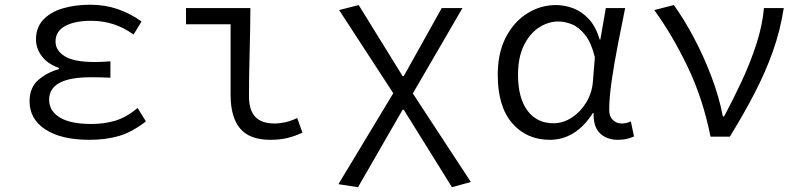

<svg xmlns="http://www.w3.org/2000/svg" viewBox="-20 -573 3375 805"><path d="M355 13.2Q237.3 13.2 170.7 -30Q104 -73.2 104 -147.9Q104 -206.5 140.9 -238Q177.7 -269.5 227.1 -283.2V-288.1Q179.7 -305.2 155.3 -337.4Q130.9 -369.6 130.9 -408.2Q130.9 -457 160.4 -489.3Q189.9 -521.5 241.7 -537.4Q293.5 -553.2 359.9 -553.2Q419.9 -553.2 473.9 -534.7Q527.8 -516.1 573.2 -482.9L540 -428.2Q498.5 -458 454.6 -471.9Q410.6 -485.8 361.8 -485.8Q293.9 -485.8 253.4 -464.1Q212.9 -442.4 212.9 -398.9Q212.9 -360.8 252 -336.9Q291 -313 376 -313Q391.6 -313 407.2 -313.7Q422.9 -314.5 442.9 -315.9V-247.1Q419.9 -248.5 399.7 -248.8Q379.4 -249 359.9 -249Q186 -249 186 -154.8Q186 -107.9 230.5 -80.6Q274.9 -53.2 363.8 -53.2Q415.5 -53.2 461.4 -66.4Q507.3 -79.6 557.1 -120.1L591.8 -64Q533.7 -19 478.8 -2.9Q423.8 13.2 355 13.2Z M1112.8 13.2Q1026.9 13.2 986.8 -34.2Q946.8 -81.5 946.8 -175.8V-471.2H759.8V-539.1H1029.8Q1029.3 -447.3 1026.6 -350.3Q1023.9 -253.4 1023.9 -169.9Q1023.9 -109.9 1050.8 -82.5Q1077.6 -55.2 1130.9 -55.2Q1151.4 -55.2 1176 -60.5Q1200.7 -65.9 1226.1 -78.1L1248 -17.1Q1219.7 -3.4 1187.7 4.9Q1155.8 13.2 1112.8 13.2Z M1481 211.9 1398.9 199.2 1628.9 -182.1 1401.9 -530.8 1483.9 -551.8 1668 -253.9H1672.9L1832 -539.1H1918.9L1710.9 -181.2L1954.1 189.9L1875 211.9L1672.9 -112.8H1668Z M2285.2 13.2Q2188 13.2 2127.4 -56.6Q2066.9 -126.5 2066.9 -258.8Q2066.9 -352.1 2101.3 -417.5Q2135.7 -482.9 2191.4 -517.3Q2247.1 -551.8 2311 -551.8Q2347.7 -551.8 2383.8 -538.1Q2419.9 -524.4 2449.2 -492.7Q2478.5 -460.9 2494.1 -407.2H2497.1L2520 -539.1H2601.1Q2586.4 -466.8 2570.8 -387.2Q2555.2 -307.6 2544.7 -235.1Q2534.2 -162.6 2534.2 -111.8Q2534.2 -84.5 2549.8 -69.8Q2565.4 -55.2 2586.9 -55.2Q2596.7 -55.2 2606.7 -57.6Q2616.7 -60.1 2625 -64L2638.2 -1Q2627 4.4 2610.1 8.8Q2593.3 13.2 2570.8 13.2Q2524.4 13.2 2495.8 -13.9Q2467.3 -41 2468.8 -99.1H2465.8Q2393.6 13.2 2285.2 13.2ZM2300.8 -56.2Q2340.8 -56.2 2377.2 -79.8Q2413.6 -103.5 2437.7 -143.1Q2461.9 -182.6 2465.8 -230L2474.1 -333Q2458.5 -395.5 2432.4 -427.7Q2406.2 -460 2377 -471.4Q2347.7 -482.9 2321.8 -482.9Q2278.3 -482.9 2239.5 -457.5Q2200.7 -432.1 2176.3 -382.3Q2151.9 -332.5 2151.9 -258.8Q2151.9 -163.1 2191.2 -109.6Q2230.5 -56.2 2300.8 -56.2Z M2959 0Q2927.2 -159.7 2863 -293.2Q2798.8 -426.8 2723.1 -530.8L2805.2 -551.8Q2847.7 -493.2 2888.9 -415.5Q2930.2 -337.9 2962.6 -252.4Q2995.1 -167 3010.7 -85H3016.1Q3053.7 -155.3 3089.6 -232.2Q3125.5 -309.1 3150.9 -387Q3176.3 -464.8 3183.1 -539.1H3266.1Q3251.5 -445.3 3220.5 -357.9Q3189.5 -270.5 3144 -182.9Q3098.6 -95.2 3040 0Z"/></svg>

Font: Shanggu Mono N
Style: Regular
Weight: 350
Designer: GuiWonder
Version: Version 1.021